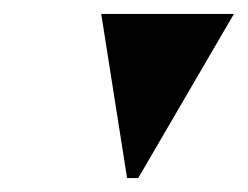

<svg xmlns="http://www.w3.org/2000/svg" viewBox="-20 -734 355 275"><path d="M162 -479H178L315 -714H125Z"/></svg>

Font: Noto Serif Display Black
Style: Italic
Weight: 900
Italic angle: -12°
Designer: Monotype Design Team
Foundry: Monotype Imaging Inc.
Version: Version 2.009